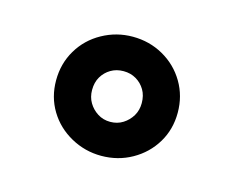

<svg xmlns="http://www.w3.org/2000/svg" viewBox="-49 -777 446 366"><g transform="rotate(15 174.0 -593.5)"><path d="M174 -476Q142 -476 114 -491.5Q86 -507 70 -533.5Q54 -560 54 -593Q54 -626 70 -653Q86 -680 114 -695.5Q142 -711 174 -711Q207 -711 234.5 -695.5Q262 -680 278 -653Q294 -626 294 -593Q294 -560 278 -533.5Q262 -507 234.5 -491.5Q207 -476 174 -476ZM174 -543Q188 -543 199 -550Q210 -557 216.5 -568Q223 -579 223 -593Q223 -608 216.5 -619Q210 -630 199 -636.5Q188 -643 174 -643Q160 -643 149 -636.5Q138 -630 131.5 -619Q125 -608 125 -593Q125 -579 131.5 -568Q138 -557 149 -550Q160 -543 174 -543Z"/></g></svg>

Font: Afrihost Sans Black
Style: Regular
Weight: 900
Foundry: https://www.afrihost.com
Version: Version 1.000